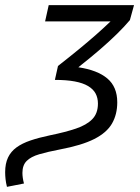

<svg xmlns="http://www.w3.org/2000/svg" viewBox="-81 -538 544 745"><path d="M-54 187Q-58 171 -59.5 157Q-61 143 -61 130Q-61 97 -50 73.5Q-39 50 -17 34Q5 18 37.5 7Q70 -4 113 -13Q172 -25 213.5 -39Q255 -53 277 -75.5Q299 -98 299 -136Q299 -158 290 -175Q281 -192 261 -204Q241 -216 209 -222Q177 -228 132 -228L144 -282Q190 -318 226.5 -348Q263 -378 293 -404.5Q323 -431 348 -455H94L108 -518H439L423 -460Q402 -435 373 -406.5Q344 -378 307 -346Q270 -314 223 -277Q297 -266 335.5 -233.5Q374 -201 374 -141Q374 -94 353.5 -58.5Q333 -23 284.5 1.5Q236 26 151 42Q104 51 71.5 60.5Q39 70 22.5 86.5Q6 103 6 133Q6 142 7.5 152.5Q9 163 12 174Z"/></svg>

Font: Ubuntu Sans
Style: Italic
Weight: 400
Italic angle: -13.5°
Designer: Dalton Maag Ltd
Foundry: Dalton Maag Ltd
Version: Version 1.006